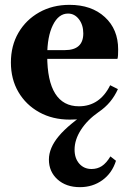

<svg xmlns="http://www.w3.org/2000/svg" viewBox="-20 -480 529 793"><path d="M167 -273H248Q324 -273 324 -342Q324 -377 306 -400.5Q288 -424 261 -424Q222 -424 198.5 -376.5Q175 -329 175 -250Q175 -146 208 -93.5Q241 -41 306 -41Q349 -41 381.5 -63Q414 -85 435 -128L467 -112Q454 -83 434.5 -59.5Q415 -36 387 -17Q341 15 314.5 56Q288 97 288 138Q288 174 307.5 196Q327 218 358 218Q382 218 400.5 206Q419 194 436 166L459 184Q443 235 403 264Q363 293 310 293Q253 293 217.5 261Q182 229 182 179Q182 131 223 82Q264 33 354 -26L332 10Q307 14 268 14Q197 14 142 -16.5Q87 -47 56 -100Q25 -153 25 -222Q25 -291 56 -344.5Q87 -398 142 -429Q197 -460 267 -460Q358 -460 413 -409.5Q468 -359 468 -276Q468 -264 467.5 -253Q467 -242 465 -237H166Z"/></svg>

Font: Baskervville SC
Style: Regular
Weight: 400
Designer: Alexis Faudot, Rémi Forte, Morgane Pierson, Rafael Ribas, Tanguy Vanlaeys, Rosalie Wagner, Thomas Huot-Marchand
Foundry: ANRT
Version: Version 1.100